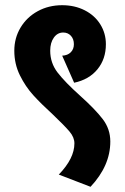

<svg xmlns="http://www.w3.org/2000/svg" viewBox="-20 -688 479 738"><path d="M288 -320Q346 -268 375 -230Q404 -192 404 -144Q404 -51 328 30L206 -17Q266 -79 266 -137Q266 -160 247.5 -182Q229 -204 184 -247Q138 -289 108 -322Q78 -355 56.5 -398.5Q35 -442 35 -493Q35 -542 59 -582Q83 -622 125 -645Q167 -668 219 -668Q267 -668 305.5 -648.5Q344 -629 365.5 -594.5Q387 -560 387 -518Q387 -461 354.5 -421.5Q322 -382 265 -370L219 -474Q240 -475 252 -487Q264 -499 264 -518Q264 -538 252.5 -550.5Q241 -563 223 -563Q201 -563 187 -543.5Q173 -524 173 -493Q173 -446 201.5 -409Q230 -372 288 -320Z"/></svg>

Font: Akshar SemiBold
Style: Regular
Weight: 600
Designer: Tall Chai
Foundry: Tall Chai
Version: Version 1.000